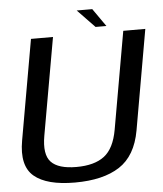

<svg xmlns="http://www.w3.org/2000/svg" viewBox="-55 -835 754 887"><g transform="rotate(-5 322.0 -391.5)"><path d="M257.1 4.1Q387.9 4.1 464 -45.2Q540.1 -94.5 560.8 -210.7L642.2 -674.7H540L460.6 -223.4Q445.5 -137.3 399.6 -102.1Q353.8 -66.9 269.7 -66.9Q186.2 -66.9 152.7 -102.2Q119.3 -137.6 134.4 -223.4L214.1 -674.7H112L30.3 -210.7Q9.6 -94.5 68.2 -45.2Q126.7 4.1 257.1 4.1ZM414.1 -703.7H464.3L406 -787H333.8Z"/></g></svg>

Font: Anybody Thin
Style: Italic
Weight: 100
Italic angle: -10°
Designer: Tyler Finck
Foundry: Etcetera Type Company
Version: Version 1.114;gftools[0.9.25]